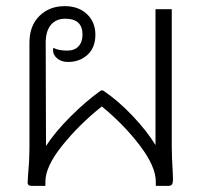

<svg xmlns="http://www.w3.org/2000/svg" viewBox="-20 -606 664 626"><path d="M543 -49 544 -22Q544 -9 540.5 -4.5Q537 0 529 0H488V-14Q488 -63 436 -131.5Q384 -200 312 -259Q238 -200 183 -131.5Q128 -63 128 -14V0H83Q70 0 70 -11L72 -42Q76 -84 76 -120V-467Q76 -522 108.5 -554Q141 -586 191 -586Q236 -586 263.5 -560Q291 -534 291 -493Q291 -451 265.5 -427.5Q240 -404 202 -404Q180 -404 166.5 -415.5Q153 -427 153 -441Q153 -447 154 -450Q171 -441 199 -441Q223 -441 236 -455Q249 -469 249 -493Q249 -545 193 -545Q163 -545 146 -525Q129 -505 129 -466L130 -130Q159 -175 209.5 -225.5Q260 -276 309 -311H316Q364 -279 411.5 -229Q459 -179 487 -133V-576H540V-132Q540 -94 543 -49Z"/></svg>

Font: Krub Light
Style: Regular
Weight: 300
Designer: Ekaluck Peanpanawate
Foundry: Cadson Demak Co.,Ltd.
Version: Version 1.000; ttfautohint (v1.6)